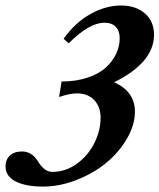

<svg xmlns="http://www.w3.org/2000/svg" viewBox="-27 -671 583 702"><path d="M129.9 11.2Q67.4 11.2 30.3 -7.6Q-6.8 -26.4 -6.8 -63Q-6.8 -86.9 9 -102.1Q24.9 -117.2 53.7 -117.2Q88.9 -117.2 110.8 -82.5Q134.8 -42.5 164.1 -42.5Q213.4 -42.5 254.9 -73Q296.4 -103.5 318.6 -148.9Q340.8 -194.3 340.8 -241.2Q340.8 -279.8 317.9 -304.7Q294.9 -329.6 253.4 -329.6Q230 -329.6 189 -316.4L198.2 -373Q251 -373 292.7 -387Q334.5 -400.9 359.6 -423.8Q384.8 -446.8 397.7 -474.4Q410.6 -502 410.6 -531.2Q410.6 -558.1 396.2 -573Q381.8 -587.9 354.5 -587.9Q299.3 -587.9 224.1 -512.7L205.6 -529.3Q248 -588.9 304 -619.9Q359.9 -650.9 415.5 -650.9Q469.2 -650.9 502.7 -622.1Q536.1 -593.3 536.1 -543.9Q536.1 -442.4 390.1 -370.1Q466.3 -336.9 466.3 -262.7Q466.3 -214.4 437.3 -164.3Q408.2 -114.3 361.8 -75.9Q315.4 -37.6 253.4 -13.2Q191.4 11.2 129.9 11.2Z"/></svg>

Font: Elstob 18pt ExtraBold
Style: Italic
Weight: 800
Italic angle: -20°
Designer: Peter S. Baker
Version: Version 1.015